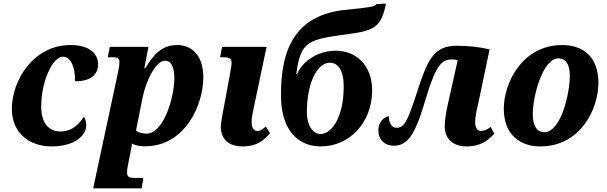

<svg xmlns="http://www.w3.org/2000/svg" viewBox="-20 -793 3327 1053"><path d="M263 10C388 10 453 -48 453 -107C453 -127 447 -143 440 -153C413 -111 375 -72 311 -72C246 -72 206 -120 206 -208C206 -348 269 -482 325 -482C370 -482 394 -419 391 -347C487 -347 518 -392 518 -440C518 -498 472 -546 367 -546C162 -546 45 -351 45 -196C45 -61 144 10 263 10Z M766 183H724C688 183 677 177 677 155C677 135 679 123 683 106L696 40C701 18 704 -4 703 -6C730 8 761 11 788 9C998 1 1095 -219 1095 -369C1095 -484 1037 -546 951 -546C862 -546 816 -484 778 -420H772L794 -536H582L571 -479H593C626 -479 635 -472 635 -454C635 -432 631 -416 628 -400L491 240H757ZM783 -60C756 -60 734 -69 726 -77L762 -258C780 -347 833 -460 885 -460C926 -460 936 -411 936 -362C936 -265 880 -60 783 -60Z M1311 10C1394 10 1427 -26 1461 -62L1438 -99C1413 -79 1409 -75 1390 -75C1368 -75 1360 -97 1360 -125C1360 -152 1367 -180 1375 -218L1442 -536H1198L1187 -479H1206C1262 -479 1253 -457 1242 -391L1219 -266C1204 -184 1191 -122 1191 -100C1191 -31 1232 10 1311 10Z M1740 10C1895 10 2021 -119 2021 -298C2021 -430 1938 -515 1820 -515C1735 -515 1644 -467 1609 -387H1605C1629 -572 1673 -576 1890 -606C2034 -625 2071 -645 2097 -773L2046 -771C2034 -755 2011 -753 1864 -738C1561 -702 1521 -466 1521 -269C1521 -97 1600 10 1740 10ZM1739 -58C1693 -58 1663 -110 1663 -176C1663 -354 1727 -449 1788 -449C1834 -449 1865 -408 1865 -319C1865 -141 1794 -58 1739 -58Z M2540 10C2620 10 2659 -26 2691 -60L2671 -97C2647 -79 2635 -75 2617 -75C2595 -75 2586 -97 2586 -124C2586 -150 2593 -185 2602 -221L2665 -522C2612 -535 2552 -542 2484 -542C2358 -542 2324 -465 2265 -281C2216 -130 2197 -92 2155 -92C2126 -92 2112 -122 2113 -155C2094 -155 2055 -131 2055 -77C2055 -30 2086 6 2141 6C2227 6 2264 -79 2318 -261C2373 -443 2406 -467 2459 -467C2475 -467 2481 -466 2490 -462L2441 -243C2427 -183 2419 -135 2419 -101C2419 -32 2463 10 2540 10Z M2943 10C3165 10 3262 -197 3262 -339C3262 -486 3173 -546 3064 -546C2842 -546 2743 -335 2743 -197C2743 -54 2832 10 2943 10ZM2966 -68C2925 -68 2902 -102 2902 -166C2902 -271 2959 -473 3042 -473C3082 -473 3105 -442 3105 -378C3105 -274 3054 -68 2966 -68Z"/></svg>

Font: Noto Serif SemiCondensed Extra
Style: Italic
Weight: 800
Width: 4
Italic angle: -12°
Designer: Monotype Design Team
Foundry: Monotype Imaging Inc.
Version: Version 1.901